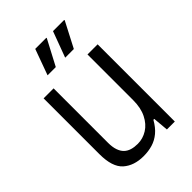

<svg xmlns="http://www.w3.org/2000/svg" viewBox="-216 -818 925 925"><g transform="rotate(-45 246.5 -355.5)"><path d="M204 12Q139 12 99.5 -23Q60 -58 60 -146V-526H128V-155Q128 -126 135 -105.5Q142 -85 154.5 -73Q167 -61 185 -55.5Q203 -50 226 -50Q261 -50 291.5 -69Q322 -88 340.5 -125Q359 -162 359 -215V-526H428V0H374L367 -79H361Q342 -45 318 -25Q294 -5 265.5 3.5Q237 12 204 12ZM152 -591 200 -723H276V-720L208 -591ZM272 -591 321 -723H397L398 -720L331 -591Z"/></g></svg>

Font: Archivo SemiCondensed Light
Style: Regular
Weight: 300
Width: 4
Designer: Hector Gatti
Foundry: Omnibus-Type
Version: Version 2.001